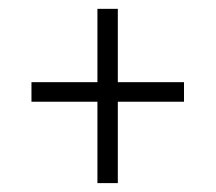

<svg xmlns="http://www.w3.org/2000/svg" viewBox="-20 -412 487 432"><path d="M199.2 0V-183.1H50.8V-227.1H199.2V-392.1H245.1V-227.1H394V-183.1H245.1V0Z"/></svg>

Font: Junicode SmCond Light
Style: Italic
Weight: 300
Width: 4
Italic angle: -11°
Designer: Peter S. Baker
Version: Version 2.206